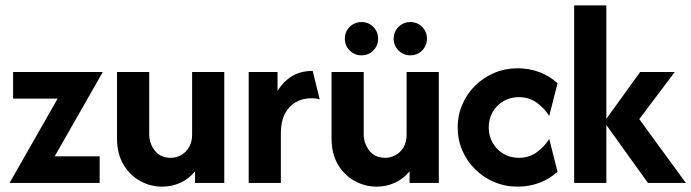

<svg xmlns="http://www.w3.org/2000/svg" viewBox="-20 -687 2596 721"><path d="M16.7 0V-1.4L196.5 -316.7H29.2V-416.7H365.3V-415.3L185.4 -100H354.2V0Z M588.9 13.9Q545.1 13.9 506.3 -7.4Q467.5 -28.7 443.5 -69.2Q419.4 -109.7 419.4 -167.4V-416.7H540.3V-183.3Q540.3 -148.3 561.4 -121.4Q582.5 -94.4 620.8 -94.4Q641.7 -94.4 660.1 -104.6Q678.5 -114.7 689.9 -134.2Q701.4 -153.8 701.4 -181.9V-416.7H822.2V0H712.5V-43.8Q690.3 -16 658 -1Q625.7 13.9 588.9 13.9Z M913.9 0V-416.7H1022.2V-345.1Q1043.8 -381.2 1076.7 -401Q1109.7 -420.8 1154.2 -420.8L1180.6 -313.9Q1173.6 -316 1166 -317Q1158.3 -318.1 1150.7 -318.1Q1116 -318.1 1089.9 -302.8Q1063.9 -287.5 1049.3 -258.7Q1034.7 -229.9 1034.7 -188.2V0Z M1394.4 13.9Q1350.7 13.9 1311.9 -7.4Q1273 -28.7 1249 -69.2Q1225 -109.7 1225 -167.4V-416.7H1345.8V-183.3Q1345.8 -148.3 1367 -121.4Q1388.1 -94.4 1426.3 -94.4Q1447.2 -94.4 1465.6 -104.6Q1484.1 -114.7 1495.5 -134.2Q1506.9 -153.8 1506.9 -181.9V-416.7H1627.8V0H1518.1V-43.8Q1495.8 -16 1463.5 -1Q1431.2 13.9 1394.4 13.9ZM1337.3 -479.2Q1320.1 -479.2 1305.9 -487.5Q1291.7 -495.8 1283.3 -510Q1275 -524.1 1275 -541.5Q1275 -559.7 1283.3 -573.6Q1291.7 -587.5 1305.8 -595.8Q1320 -604.2 1337.3 -604.2Q1355.6 -604.2 1369.4 -595.8Q1383.3 -587.5 1391.7 -573.5Q1400 -559.5 1400 -541.5Q1400 -524.3 1391.7 -510.1Q1383.3 -495.8 1369.3 -487.5Q1355.3 -479.2 1337.3 -479.2ZM1520.6 -479.2Q1503.5 -479.2 1489.2 -487.5Q1475 -495.8 1466.7 -510Q1458.3 -524.1 1458.3 -541.5Q1458.3 -559.7 1466.7 -573.6Q1475 -587.5 1489.1 -595.8Q1503.3 -604.2 1520.6 -604.2Q1538.9 -604.2 1552.8 -595.8Q1566.7 -587.5 1575 -573.5Q1583.3 -559.5 1583.3 -541.5Q1583.3 -524.3 1575 -510.1Q1566.7 -495.8 1552.7 -487.5Q1538.7 -479.2 1520.6 -479.2Z M1923.6 13.9Q1877.1 13.9 1836.1 -3.5Q1795.1 -20.8 1764.2 -51.4Q1733.3 -81.9 1716 -122.2Q1698.6 -162.5 1698.6 -208.3Q1698.6 -254.2 1716 -294.4Q1733.3 -334.7 1764.2 -365.3Q1795.1 -395.8 1836.1 -413.2Q1877.1 -430.6 1923.6 -430.6Q1966.7 -430.6 2005.2 -416.3Q2043.8 -402.1 2073.6 -374.3L2042.4 -251.4Q2025 -279.9 1996.2 -301Q1967.4 -322.2 1928.5 -322.2Q1895.8 -322.2 1870.1 -306.9Q1844.4 -291.7 1829.9 -266Q1815.3 -240.3 1815.3 -208.3Q1815.3 -177.1 1829.9 -151Q1844.4 -125 1870.1 -109.7Q1895.8 -94.4 1928.5 -94.4Q1967.4 -94.4 1996.2 -115.6Q2025 -136.8 2042.4 -165.3L2073.6 -42.4Q2043.8 -14.6 2005.2 -0.3Q1966.7 13.9 1923.6 13.9Z M2413.2 0 2248.6 -229.2 2384 -416.7H2513.9L2380.6 -239.6L2555.6 0ZM2136.1 0V-666.7H2256.9V0Z"/></svg>

Font: Afacad Flux
Style: Regular
Weight: 400
Designer: Kristian Moeller
Foundry: Dicotype
Version: Version 1.100